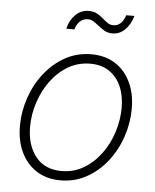

<svg xmlns="http://www.w3.org/2000/svg" viewBox="-53 -774 672 830"><g transform="rotate(5 283.0 -359.0)"><path d="M239.7 10.7Q180.2 10.7 136.7 -16.8Q93.3 -44.4 69.3 -93.8Q45.4 -143.1 45.4 -208Q45.4 -270.5 65.7 -330.3Q85.9 -390.1 123.5 -438.2Q161.1 -486.3 212.6 -515.1Q264.2 -543.9 326.7 -543.9Q386.2 -543.9 429.7 -516.4Q473.1 -488.8 496.8 -439.5Q520.5 -390.1 520.5 -325.2Q520.5 -262.7 500.2 -202.6Q480 -142.6 442.4 -94.5Q404.8 -46.4 353.3 -17.8Q301.8 10.7 239.7 10.7ZM240.7 -29.8Q294.4 -29.8 337.6 -55.7Q380.9 -81.5 412.1 -124.3Q443.4 -167 460 -219.2Q476.6 -271.5 476.6 -324.7Q476.6 -377.4 459 -417.5Q441.4 -457.5 407.7 -480.2Q374 -502.9 325.7 -502.9Q273.4 -502.9 230.2 -477.8Q187 -452.6 155.5 -410.2Q124 -367.7 106.7 -315.2Q89.4 -262.7 89.4 -208Q89.4 -128.9 128.9 -79.3Q168.5 -29.8 240.7 -29.8ZM408.7 -641.6Q389.2 -641.6 374.8 -649.7Q360.4 -657.7 348.1 -667.7Q335.9 -677.7 324.2 -685.5Q312.5 -693.4 298.3 -693.4Q277.8 -693.4 263.4 -679.7Q249 -666 243.7 -644.5H208.5Q216.8 -681.6 241 -705.6Q265.1 -729.5 298.8 -729.5Q320.3 -729.5 335 -721.4Q349.6 -713.4 361.1 -703.1Q372.6 -692.9 383.8 -685.1Q395 -677.2 409.2 -677.2Q427.2 -677.2 439.9 -688.5Q452.6 -699.7 461.9 -725.1H497.1Q485.8 -686.5 462.4 -664.1Q439 -641.6 408.7 -641.6Z"/></g></svg>

Font: Inter 20pt ExtraLight
Style: Italic
Weight: 250
Italic angle: -9.3988°
Version: Version 4.001;git-66647c0bb